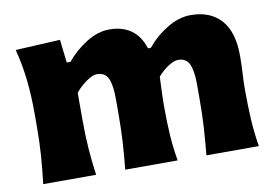

<svg xmlns="http://www.w3.org/2000/svg" viewBox="-66 -690 1139 796"><g transform="rotate(-10 503.5 -292.0)"><path d="M742.7 0Q748.5 -60.1 752 -115.7Q755.4 -171.4 755.4 -233.9V-297.9Q755.4 -354.5 742.2 -382.3Q729 -410.2 695.3 -410.2Q678.2 -410.2 653.1 -393.8Q627.9 -377.4 608.9 -354.5Q607.9 -325.2 606.4 -292Q605 -258.8 605 -231.9Q605 -165.5 608.4 -111.3Q611.8 -57.1 621.6 0H400.9Q407.2 -60.1 410.4 -115.7Q413.6 -171.4 413.6 -233.9V-297.9Q413.6 -354.5 400.6 -382.3Q387.7 -410.2 353.5 -410.2Q335.4 -410.2 308.3 -391.1Q281.2 -372.1 262.2 -347.7V-233.9Q262.2 -171.4 266.1 -115.7Q270 -60.1 278.3 0H55.7Q63 -60.1 67.1 -116.9Q71.3 -173.8 71.3 -244.6V-300.8Q71.3 -366.2 64.5 -432.4Q57.6 -498.5 40 -567.4L228 -577.1L239.3 -479.5H254.9Q290 -522.5 338.9 -553.2Q387.7 -584 437 -584Q490.7 -584 527.6 -558.1Q564.5 -532.2 581.1 -479H593.3Q629.4 -523.4 679.4 -553.7Q729.5 -584 778.8 -584Q860.8 -584 906.2 -533.7Q951.7 -483.4 951.7 -382.3Q951.7 -345.2 949.5 -310.1Q947.3 -274.9 947.3 -244.6Q947.3 -173.8 950.4 -116.9Q953.6 -60.1 963.4 0Z"/></g></svg>

Font: Pinar DS1 ExtraBold
Style: Regular
Weight: 800
Designer: Amin Abedi
Version: Version 3.000